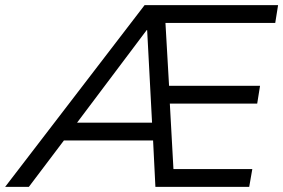

<svg xmlns="http://www.w3.org/2000/svg" viewBox="-75 -725 1099 745"><path d="M-55 0 486 -705H1004L993 -636H567L581 -392H934L923 -323H584L598 -69H904L892 0H528L519 -180H173L37 0ZM494 -608 224 -249H515L496 -608Z"/></svg>

Font: Nunito Sans
Style: Italic
Weight: 400
Italic angle: -9°
Designer: Vernon Adams
Foundry: Vernon Adams
Version: Version 3.006; ttfautohint (v1.8.3)